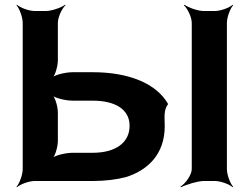

<svg xmlns="http://www.w3.org/2000/svg" viewBox="-20 -757 1032 803"><path d="M222 -505V-661C222 -685 239 -722 254 -735L252 -737C236 -725 196 -711 172 -711H125C101 -711 64 -725 51 -737L49 -735C61 -722 75 -685 75 -661V-50C75 -26 61 11 49 24L51 26C64 14 101 0 125 0H368C420 0 468 -6 509 -17C601 -47 669 -114 669 -230C669 -264 663 -295 683 -322C635 -407 520 -455 368 -455H284C254 -455 208 -444 196 -431L198 -429C211 -441 222 -481 222 -505ZM929 -50V-661C929 -685 943 -722 955 -735L953 -737C940 -725 903 -711 879 -711H832C808 -711 768 -725 752 -737L749 -735C764 -722 782 -685 782 -661V-50C782 -26 756 11 734 24L737 26C761 14 808 0 832 0H879C903 0 940 14 953 26L955 24C943 11 929 -26 929 -50ZM522 -231C522 -158 460 -118 368 -118H284C254 -118 208 -107 196 -94L198 -92C211 -104 222 -144 222 -168V-286C222 -310 211 -350 198 -362L196 -360C208 -347 254 -336 284 -336H368C458 -336 522 -302 522 -231Z"/></svg>

Font: Asimov
Style: EdgeWide
Weight: 500
Designer: Google
Version: Version 2.000980: 2014